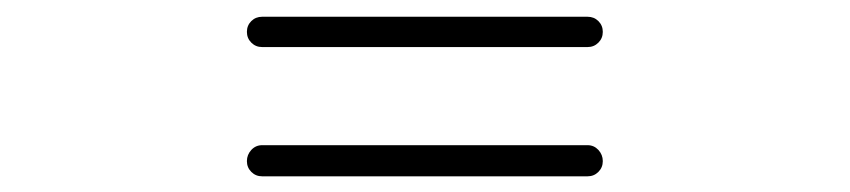

<svg xmlns="http://www.w3.org/2000/svg" viewBox="-20 -498 1040 235"><path d="M300.8 -440.4Q293 -440.4 287.6 -445.8Q282.2 -451.2 282.2 -459Q282.2 -466.8 287.6 -472.2Q293 -477.5 300.8 -477.5H699.2Q707 -477.5 712.4 -472.2Q717.8 -466.8 717.8 -459Q717.8 -451.2 712.4 -445.8Q707 -440.4 699.2 -440.4ZM300.8 -282.2Q293 -282.2 287.6 -287.6Q282.2 -293 282.2 -300.8Q282.2 -308.6 287.6 -314.5Q293 -320.3 300.8 -320.3H699.2Q707 -320.3 712.4 -314.5Q717.8 -308.6 717.8 -300.8Q717.8 -293 712.4 -287.6Q707 -282.2 699.2 -282.2Z"/></svg>

Font: Gen Jyuu Gothic L Monospace Medium
Style: Regular
Weight: 500
Designer: [Source Han Sans]
Ryoko NISHIZUKA  (kana & ideographs); Paul D. Hunt (Latin, Greek & Cyrillic); Wenlong ZHANG  (bopomofo
Version: Version 1.002.20150607